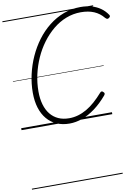

<svg xmlns="http://www.w3.org/2000/svg" viewBox="-166 -1234 1421 1954"><g transform="rotate(-10 544.0 -257.5)"><path d="M494 19Q421 19 362.5 -6.5Q304 -32 263 -80.5Q222 -129 200.5 -198Q179 -267 179 -354Q179 -448 200 -541.5Q221 -635 260 -721.5Q299 -808 354.5 -882.5Q410 -957 480.5 -1012.5Q551 -1068 633.5 -1099Q716 -1130 808 -1130Q871 -1130 922 -1115.5Q973 -1101 1013.5 -1072.5Q1054 -1044 1083 -1001Q1090 -991 1087 -983.5Q1084 -976 1072 -968Q1061 -962 1054 -964.5Q1047 -967 1036 -978Q995 -1028 937.5 -1052.5Q880 -1077 802 -1077Q722 -1077 649 -1048.5Q576 -1020 513.5 -968.5Q451 -917 400 -848.5Q349 -780 313 -699.5Q277 -619 257.5 -532Q238 -445 238 -357Q238 -282 255.5 -222Q273 -162 306.5 -120.5Q340 -79 388.5 -57Q437 -35 500 -35Q547 -35 592.5 -48Q638 -61 682 -86.5Q726 -112 769 -150Q812 -188 855 -237Q863 -246 871 -246.5Q879 -247 888 -237Q898 -229 898 -220.5Q898 -212 889 -201Q826 -127 759.5 -78Q693 -29 626.5 -5Q560 19 494 19ZM0 605H938V615H0ZM0 -20H938V0H0ZM0 -505H938V-500H0ZM0 -1125H938V-1115H0Z"/></g></svg>

Font: Playwrite CU Guides
Style: Regular
Weight: 400
Designer: Veronika Burian, José Scaglione
Foundry: TypeTogether
Version: Version 1.003